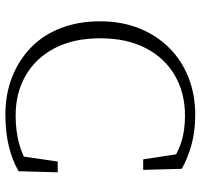

<svg xmlns="http://www.w3.org/2000/svg" viewBox="-36 -693 744 712"><g transform="rotate(90 336.0 -337.0)"><path d="M405 15Q329 15 265.5 -10Q202 -35 155.5 -80.5Q109 -126 84 -191Q59 -256 59 -336Q59 -416 85 -481Q111 -546 157.5 -592.5Q204 -639 267.5 -664Q331 -689 406 -689Q466 -689 515.5 -675.5Q565 -662 606 -639L610 -496H571L549 -640L587 -634V-597Q547 -625 505 -638Q463 -651 409 -651Q325 -651 260 -613.5Q195 -576 158.5 -505.5Q122 -435 122 -337Q122 -238 158.5 -168Q195 -98 259.5 -60.5Q324 -23 408 -23Q465 -23 511.5 -35.5Q558 -48 594 -73V-39L558 -35L579 -179H619L615 -34Q576 -11 523.5 2Q471 15 405 15Z"/></g></svg>

Font: Source Serif 4 Light
Style: Regular
Weight: 300
Designer: Frank Grießhammer
Foundry: Adobe Systems Incorporated
Version: Version 4.004;hotconv 1.0.116;makeotfexe 2.5.65601